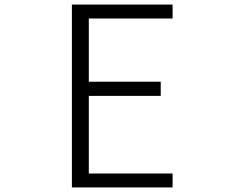

<svg xmlns="http://www.w3.org/2000/svg" viewBox="-20 -791 1040 841"><path d="M736 30V-31H369V-371H684V-433H369V-710H736V-771H295V30Z"/></svg>

Font: LINE Seed JP App_OTF Regular
Style: Regular
Weight: 400
Designer: LY Corporation & Fontrix & Fontworks
Version: Version 1.002